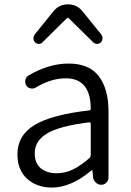

<svg xmlns="http://www.w3.org/2000/svg" viewBox="-20 -844 599 877"><path d="M216.8 12.7Q148.4 12.7 104 -27.3Q59.6 -67.4 59.6 -138.7Q59.6 -225.6 137.7 -272.9Q215.8 -320.3 387.7 -339.8Q395.5 -340.8 394.5 -348.6Q393.6 -486.3 280.3 -486.3Q213.9 -486.3 143.6 -444.3Q131.8 -437.5 119.1 -440.4Q106.4 -443.4 99.6 -454.1Q92.8 -466.8 96.2 -480Q99.6 -493.2 111.3 -500Q204.1 -553.7 293 -553.7Q387.7 -553.7 431.6 -495.6Q475.6 -437.5 475.6 -335V-33.2Q475.6 -19.5 465.8 -9.8Q456.1 0 442.4 0Q428.7 0 418 -9.8Q407.2 -19.5 405.3 -33.2L402.3 -64.5Q402.3 -66.4 400.9 -66.4Q399.4 -66.4 397.5 -65.4Q304.7 12.7 216.8 12.7ZM239.3 -52.7Q277.3 -52.7 313 -69.8Q348.6 -86.9 389.6 -123Q394.5 -127.9 394.5 -135.7V-278.3Q394.5 -286.1 387.7 -285.2Q252.9 -268.6 195.8 -234.9Q138.7 -201.2 138.7 -143.6Q138.7 -97.7 166.5 -75.2Q194.3 -52.7 239.3 -52.7ZM140.6 -650.4Q132.8 -658.2 132.8 -669.9Q132.8 -678.7 137.7 -685.5L224.6 -793Q250 -824.2 290.5 -824.2Q331.1 -824.2 356.4 -793L443.4 -685.5Q448.2 -678.7 448.2 -669.9Q448.2 -658.2 440.4 -650.4Q433.6 -643.6 423.8 -643.6Q413.1 -643.6 406.2 -650.4L293 -761.7Q292 -762.7 290 -762.7Q288.1 -762.7 286.1 -761.7L174.8 -651.4Q168 -643.6 157.7 -643.6Q147.5 -643.6 140.6 -650.4Z"/></svg>

Font: Gen Jyuu Gothic P Normal
Style: Regular
Weight: 300
Designer: [Source Han Sans]
Ryoko NISHIZUKA  (kana & ideographs); Paul D. Hunt (Latin, Greek & Cyrillic); Wenlong ZHANG  (bopomofo
Version: Version 1.002.20150607